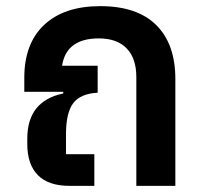

<svg xmlns="http://www.w3.org/2000/svg" viewBox="-20 -605 662 625"><path d="M306.2 -585Q426.8 -585 488.8 -523.2Q550.8 -461.4 550.8 -348.1V0H423.8V-354Q423.8 -415 392.3 -447.5Q360.8 -480 301.8 -480Q195.8 -480 182.1 -391.1H297.9V-303.2Q242.2 -300.3 218.5 -269.3Q194.8 -238.3 194.8 -167V-103H287.1V0H206.1Q137.7 0 103.3 -34.9Q68.8 -69.8 68.8 -136.2V-153.8Q68.8 -276.4 186 -300.8V-306.2H59.1V-352.1Q59.1 -463.4 124 -524.2Q189 -585 306.2 -585Z"/></svg>

Font: Anuphan SemiBold
Style: Bold
Weight: 600
Designer: Mike Abbink, Paul van der Laan, Pieter van Rosmalen, Mint Tantisuwanna
Foundry: Bold Monday; Cadson Demak
Version: Version 3.002;hotconv 1.0.109;makeotfexe 2.5.65596